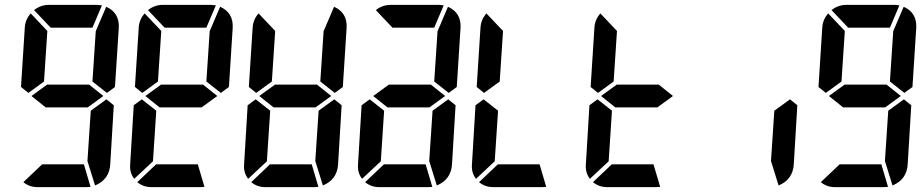

<svg xmlns="http://www.w3.org/2000/svg" viewBox="-20 -770 3790 790"><path d="M360.4 -656.2H188.5L120.1 -728.5Q147.5 -750 181.6 -750H380.9L399.4 -748ZM374 -641.6 417 -742.2Q471.7 -717.8 468.8 -656.2L453.1 -412.1L419.9 -387.7L360.4 -434.6ZM353.5 -314.5 418 -361.3 448.2 -336.9 433.6 -93.8Q429.7 -31.2 371.1 -6.8L339.8 -107.4ZM153.3 -93.8H325.2L352.5 -1L334 0H134.8Q100.6 0 76.2 -20.5ZM161.1 -434.6 96.7 -387.7 66.4 -412.1 82 -656.2Q84 -689.5 106.4 -714.8L174.8 -642.6ZM109.4 -375 173.8 -421.9H346.7L405.3 -375L340.8 -328.1H168Z M829.1 -656.2H657.2L588.9 -728.5Q616.2 -750 650.4 -750H849.6L868.2 -748ZM842.8 -641.6 885.7 -742.2Q940.4 -717.8 937.5 -656.2L921.9 -412.1L888.7 -387.7L829.1 -434.6ZM622.1 -93.8H793.9L821.3 -1L802.7 0H603.5Q569.3 0 544.9 -20.5ZM609.4 -106.4 532.2 -34.2Q512.7 -59.6 515.6 -93.8L530.3 -336.9L563.5 -361.3L623 -314.5ZM629.9 -434.6 565.4 -387.7 535.2 -412.1 550.8 -656.2Q552.7 -689.5 575.2 -714.8L643.6 -642.6ZM578.1 -375 642.6 -421.9H815.4L874 -375L809.6 -328.1H636.7Z M1311.5 -641.6 1354.5 -742.2Q1409.2 -717.8 1406.2 -656.2L1390.6 -412.1L1357.4 -387.7L1297.9 -434.6ZM1291 -314.5 1355.5 -361.3 1385.7 -336.9 1371.1 -93.8Q1367.2 -31.2 1308.6 -6.8L1277.3 -107.4ZM1090.8 -93.8H1262.7L1290 -1L1271.5 0H1072.3Q1038.1 0 1013.7 -20.5ZM1078.1 -106.4 1001 -34.2Q981.4 -59.6 984.4 -93.8L999 -336.9L1032.2 -361.3L1091.8 -314.5ZM1098.6 -434.6 1034.2 -387.7 1003.9 -412.1 1019.5 -656.2Q1021.5 -689.5 1043.9 -714.8L1112.3 -642.6ZM1046.9 -375 1111.3 -421.9H1284.2L1342.8 -375L1278.3 -328.1H1105.5Z M1766.6 -656.2H1594.7L1526.4 -728.5Q1553.7 -750 1587.9 -750H1787.1L1805.7 -748ZM1780.3 -641.6 1823.2 -742.2Q1877.9 -717.8 1875 -656.2L1859.4 -412.1L1826.2 -387.7L1766.6 -434.6ZM1759.8 -314.5 1824.2 -361.3 1854.5 -336.9 1839.8 -93.8Q1835.9 -31.2 1777.3 -6.8L1746.1 -107.4ZM1559.6 -93.8H1731.4L1758.8 -1L1740.2 0H1541Q1506.8 0 1482.4 -20.5ZM1546.9 -106.4 1469.7 -34.2Q1450.2 -59.6 1453.1 -93.8L1467.8 -336.9L1501 -361.3L1560.5 -314.5ZM1515.6 -375 1580.1 -421.9H1752.9L1811.5 -375L1747.1 -328.1H1574.2Z M2028.3 -93.8H2200.2L2227.5 -1L2209 0H2009.8Q1975.6 0 1951.2 -20.5ZM2015.6 -106.4 1938.5 -34.2Q1918.9 -59.6 1921.9 -93.8L1936.5 -336.9L1969.7 -361.3L2029.3 -314.5ZM2036.1 -434.6 1971.7 -387.7 1941.4 -412.1 1957 -656.2Q1959 -689.5 1981.4 -714.8L2049.8 -642.6Z M2497.1 -93.8H2668.9L2696.3 -1L2677.7 0H2478.5Q2444.3 0 2419.9 -20.5ZM2484.4 -106.4 2407.2 -34.2Q2387.7 -59.6 2390.6 -93.8L2405.3 -336.9L2438.5 -361.3L2498 -314.5ZM2504.9 -434.6 2440.4 -387.7 2410.2 -412.1 2425.8 -656.2Q2427.7 -689.5 2450.2 -714.8L2518.6 -642.6ZM2453.1 -375 2517.6 -421.9H2690.4L2749 -375L2684.6 -328.1H2511.7Z M3166 -314.5 3230.5 -361.3 3260.7 -336.9 3246.1 -93.8Q3242.2 -31.2 3183.6 -6.8L3152.3 -107.4Z M3641.6 -656.2H3469.7L3401.4 -728.5Q3428.7 -750 3462.9 -750H3662.1L3680.7 -748ZM3655.3 -641.6 3698.2 -742.2Q3752.9 -717.8 3750 -656.2L3734.4 -412.1L3701.2 -387.7L3641.6 -434.6ZM3634.8 -314.5 3699.2 -361.3 3729.5 -336.9 3714.8 -93.8Q3710.9 -31.2 3652.3 -6.8L3621.1 -107.4ZM3434.6 -93.8H3606.4L3633.8 -1L3615.2 0H3416Q3381.8 0 3357.4 -20.5ZM3442.4 -434.6 3377.9 -387.7 3347.7 -412.1 3363.3 -656.2Q3365.2 -689.5 3387.7 -714.8L3456.1 -642.6ZM3390.6 -375 3455.1 -421.9H3627.9L3686.5 -375L3622.1 -328.1H3449.2Z"/></svg>

Font: 7-Segment
Style: Regular
Weight: 400
Designer: Jan Bobrowski
Version: Version 3.0